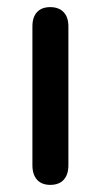

<svg xmlns="http://www.w3.org/2000/svg" viewBox="-20 -513 283 539"><path d="M121 6Q97 6 84 -8.5Q71 -23 71 -49V-439Q71 -465 84 -479Q97 -493 121 -493Q145 -493 158.5 -479Q172 -465 172 -439V-49Q172 -23 159 -8.5Q146 6 121 6Z"/></svg>

Font: Nunito SemiBold
Style: Regular
Weight: 600
Designer: Vernon Adams
Foundry: Vernon Adams
Version: Version 3.602